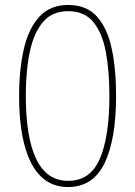

<svg xmlns="http://www.w3.org/2000/svg" viewBox="-20 -745 545 774"><path d="M448 -359Q448 -183 401.5 -87Q355 9 254 9Q157 9 107 -85.5Q57 -180 57 -358Q57 -464 76 -547Q95 -630 138.5 -677.5Q182 -725 255 -725Q329 -725 371 -678Q413 -631 430.5 -548.5Q448 -466 448 -359ZM84 -359Q84 -192 126 -104Q168 -16 255 -16Q344 -16 382.5 -105Q421 -194 421 -359Q421 -460 406.5 -536.5Q392 -613 356 -656.5Q320 -700 255 -700Q190 -700 153 -656Q116 -612 100 -535.5Q84 -459 84 -359Z"/></svg>

Font: Noto Sans SemiCondensed Thin
Style: Regular
Weight: 100
Width: 4
Designer: Monotype Design Team
Foundry: Monotype Imaging Inc.
Version: Version 2.013; ttfautohint (v1.8.4.7-5d5b)